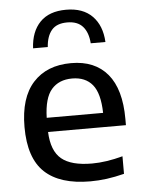

<svg xmlns="http://www.w3.org/2000/svg" viewBox="-56 -850 676 904"><g transform="rotate(-5 282.0 -397.5)"><path d="M334.5 10Q191.5 10 119.5 -57.2Q47.5 -124.5 47.5 -271.5Q47.5 -410 112.2 -481.2Q177 -552.5 292 -552.5Q404 -552.5 464 -480.8Q524 -409 524 -268.5V-239H156Q159.5 -149.5 205.5 -111.2Q251.5 -73 349.5 -73Q383 -73 419.8 -78.5Q456.5 -84 495 -94.5V-11.5Q451.5 -0.5 412.2 4.8Q373 10 334.5 10ZM290.5 -480Q228 -480 193 -439.8Q158 -399.5 155.5 -306H422Q420 -399 386.5 -439.5Q353 -480 290.5 -480ZM120 -637.5Q124 -716 167 -760.5Q210 -805 290.5 -805Q370 -805 414 -760.2Q458 -715.5 462 -637.5H392.5Q389 -688.5 364.2 -716.8Q339.5 -745 290.5 -745Q240.5 -745 216.8 -716.8Q193 -688.5 189.5 -637.5Z"/></g></svg>

Font: Encode Sans SemiExpanded SemiExpanded Medium
Style: Regular
Weight: 500
Width: 6
Designer: Multiple Designers
Foundry: Impallari Type
Version: Version 3.000; ttfautohint (v1.8.3) -l 8 -r 50 -G 200 -x 14 